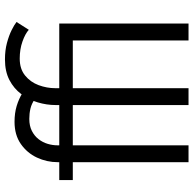

<svg xmlns="http://www.w3.org/2000/svg" viewBox="-23 -757 780 774"><g transform="rotate(-90 367.0 -370.0)"><path d="M100.2 0V-466.5H28V-521.1H100.2V-526.9Q100.2 -571.4 118.8 -611.1Q137.4 -650.8 173.7 -676.1Q210.1 -701.4 262.7 -701.4Q298.1 -701.4 326.7 -692.8Q355.4 -684.1 377.9 -670.2L355.9 -618.7Q336.6 -632.4 316.5 -637.2Q296.5 -641.9 274.7 -641.9Q246.6 -641.9 226.2 -631.5Q205.8 -621.1 192.8 -604.3Q179.9 -587.5 174 -567.5Q168.2 -547.5 168.2 -529V-521.1H311.9V-466.5H168.2V0ZM330.5 -466.5H258.3V-521.1H330.5V-535.1Q330.5 -572 341.3 -607.9Q352.1 -643.8 374.5 -674Q396.9 -704.1 431.5 -722.1Q466.2 -740 514.3 -740Q551 -740 580.9 -732Q610.7 -724 632.4 -713.2Q654.1 -702.4 665.4 -693.3L633.9 -643.9Q617.8 -658.5 586.5 -669.5Q555.2 -680.5 517.9 -680.5Q476 -680.5 449.5 -658.8Q422.9 -637.2 410.7 -604.2Q398.5 -571.1 398.5 -537.2V-521.1H659V0H591V-466.5H398.5V0H330.5Z"/></g></svg>

Font: Raleway Thin
Style: Regular
Weight: 100
Designer: Matt McInerney, Pablo Impallari, Rodrigo Fuenzalida
Foundry: Matt McInerney, Pablo Impallari, Rodrigo Fuenzalida
Version: Version 4.026